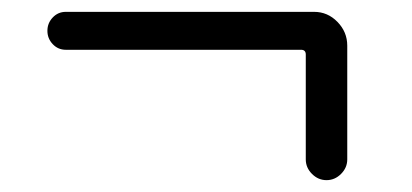

<svg xmlns="http://www.w3.org/2000/svg" viewBox="-20 -457 696 324"><path d="M91 -373Q78 -373 69 -382.5Q60 -392 60 -405Q60 -418 69 -427.5Q78 -437 91 -437H510Q533 -437 549.5 -420Q566 -403 566 -380V-188Q566 -174 555.5 -163.5Q545 -153 531 -153Q517 -153 506.5 -163.5Q496 -174 496 -188V-365Q496 -373 488 -373Z"/></svg>

Font: Rounded Mplus 1c
Style: Regular
Weight: 400
Version: Version 1.059.20150529